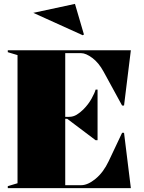

<svg xmlns="http://www.w3.org/2000/svg" viewBox="-20 -966 742 986"><path d="M20 0V-10L70 -25V-683L20 -698V-708H652L617 -424H607L512 -598Q487 -644 454 -668.5Q421 -693 397 -693H315V-366H335Q356 -366 374 -377Q392 -388 408 -404Q434 -430 450.5 -460Q467 -490 471 -506H481V-246H471L325 -356H315V-15H397Q431 -15 471 -48Q511 -81 538 -138L607 -284H617L652 0ZM405 -785 151 -900 365 -946 411 -789Z"/></svg>

Font: Kalnia Thin
Style: Bold
Weight: 700
Version: Version 1.105